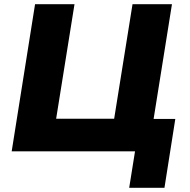

<svg xmlns="http://www.w3.org/2000/svg" viewBox="-20 -725 911 920"><path d="M599 175 627 0H36L148 -705H337L249 -156H527L615 -705H804L716 -155H820L768 175Z"/></svg>

Font: Nunito Sans 9pt Black
Style: Italic
Weight: 900
Italic angle: -9°
Version: Version 3.101;gftools[0.9.27]